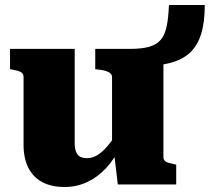

<svg xmlns="http://www.w3.org/2000/svg" viewBox="-20 -736 837 766"><path d="M278 -541V-164Q278 -145 283 -131.5Q288 -118 298.5 -111.5Q309 -105 327 -105Q348 -105 367.5 -116.5Q387 -128 407 -151Q427 -174 447 -207L459 -151Q437 -101 402.5 -64.5Q368 -28 326.5 -9Q285 10 238 10Q186 10 149.5 -9Q113 -28 93.5 -66Q74 -104 74 -158V-428Q74 -442 64 -448Q54 -454 31 -458L20 -460V-541ZM499 -541Q546 -541 575.5 -549.5Q605 -558 621.5 -577.5Q638 -597 645 -631Q652 -665 654 -716H797Q797 -646 782 -599Q767 -552 736.5 -524.5Q706 -497 657.5 -484.5Q609 -472 540 -472L632 -512V-110Q632 -101 636.5 -95.5Q641 -90 651 -87Q661 -84 675 -81L683 -79V0H450L435 -126L427 -132V-428Q427 -442 412 -449Q397 -456 375 -458L360 -460V-541Z"/></svg>

Font: Roboto Serif 20pt ExtraBold
Style: Regular
Weight: 800
Version: Version 1.008